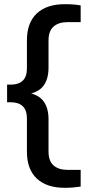

<svg xmlns="http://www.w3.org/2000/svg" viewBox="-20 -770 406 920"><path d="M291 130Q203.5 130 156.2 85.5Q109 41 109 -43V-202Q109 -242 89 -261Q69 -280 32 -280H14V-364.5H32Q69 -364.5 89 -383.5Q109 -402.5 109 -442V-577Q109 -661 156.2 -705.5Q203.5 -750 291 -750Q312.5 -750 332 -748.5Q351.5 -747 366.5 -744V-664H304.5Q260.5 -664 236.5 -642.5Q212.5 -621 212.5 -576V-446.5Q212.5 -386.5 184.2 -354Q156 -321.5 92 -315.5V-328.5Q156 -323 184.2 -290.2Q212.5 -257.5 212.5 -198V-44Q212.5 1 236.5 22.5Q260.5 44 304.5 44H366.5V124Q351.5 126.5 332 128.2Q312.5 130 291 130Z"/></svg>

Font: Encode Sans SC Condensed Thin Medium
Style: Regular
Weight: 500
Version: Version 3.002